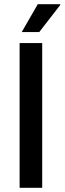

<svg xmlns="http://www.w3.org/2000/svg" viewBox="-20 -890 306 910"><path d="M73 0V-686H180V0ZM83 -738 159 -870H265L266 -867L166 -738Z"/></svg>

Font: Archivo SemiCondensed Medium
Style: Regular
Weight: 500
Width: 4
Designer: Hector Gatti
Foundry: Omnibus-Type
Version: Version 2.001